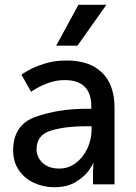

<svg xmlns="http://www.w3.org/2000/svg" viewBox="-20 -771 568 803"><path d="M340 -316H362V-325Q362 -436 251 -436Q216 -436 185 -425Q154 -414 132 -401Q110 -388 110 -387L70 -458Q70 -460 96.5 -475.5Q123 -491 165 -504.5Q207 -518 259 -518Q355 -518 407 -467Q459 -416 459 -320V0H369V-48Q369 -64 370 -74.5Q371 -85 371 -88H369Q369 -83 351 -57.5Q333 -32 297 -10Q261 12 207 12Q162 12 122.5 -6Q83 -24 59 -59Q35 -94 35 -142Q35 -250 130.5 -283Q226 -316 340 -316ZM228 -66Q267 -66 298 -90Q329 -114 346 -151.5Q363 -189 363 -227V-243H338Q254 -243 193.5 -225Q133 -207 133 -147Q133 -114 158 -90Q183 -66 228 -66ZM425 -751 304 -580H215L308 -751Z"/></svg>

Font: Museo Sans Medium
Style: Regular
Weight: 500
Designer: Jos Buivenga
Foundry: Jos Buivenga & Rosetta Type Foundry (extension, remastering)
Version: Version 3.600;PS 1.000;hotconv 1.0.88;makeotf.lib2.5.647800;